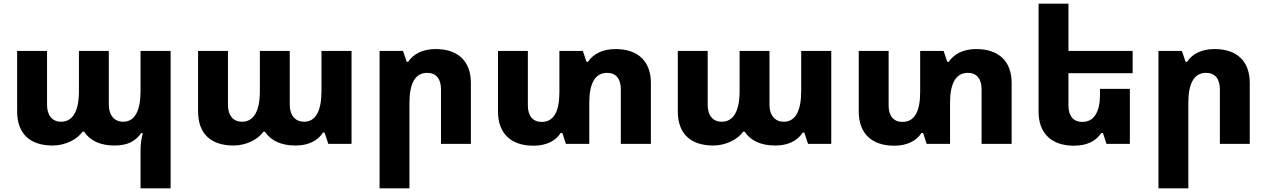

<svg xmlns="http://www.w3.org/2000/svg" viewBox="-20 -780 6870 1041"><path d="M742 241H905V-504H742V-286C742 -178 710 -120 648 -120C601 -120 570 -154 570 -212V-504H408V-286C408 -178 375 -120 311 -120C264 -120 235 -154 235 -212V-504H73V-176C73 -57 140 9 266 9C331 9 399 -23 427 -66H436C469 -16 525 9 602 9C671 9 716 -15 745 -58H754C746 -24 742 -1 742 34Z M1247 9C1312 9 1379 -23 1408 -66H1416C1450 -16 1506 9 1583 9C1652 9 1703 -17 1731 -61H1740L1760 0H1886V-504H1723V-286C1723 -178 1691 -120 1629 -120C1582 -120 1551 -153 1551 -212V-504H1389V-286C1389 -178 1356 -120 1292 -120C1245 -120 1216 -153 1216 -212V-504H1054V-176C1054 -57 1121 9 1247 9Z M2038 241H2200V-222C2200 -328 2231 -385 2296 -385C2344 -385 2371 -353 2371 -296V0H2533V-330C2533 -448 2464 -514 2342 -514C2272 -514 2222 -488 2193 -445H2185L2165 -504H2038Z M3317 -514C3248 -514 3197 -488 3168 -445H3160L3140 -504H3013V-281C3013 -176 2983 -119 2917 -119C2869 -119 2842 -151 2842 -208V-504H2680V-175C2680 -57 2750 10 2872 10C2941 10 2992 -15 3020 -59H3029L3048 0H3175V-222C3175 -328 3206 -385 3272 -385C3319 -385 3346 -353 3346 -296V0H3509V-330C3509 -448 3439 -514 3317 -514Z M3848 9C3913 9 3980 -23 4009 -66H4017C4051 -16 4107 9 4184 9C4253 9 4304 -17 4332 -61H4341L4361 0H4487V-504H4324V-286C4324 -178 4292 -120 4230 -120C4183 -120 4152 -153 4152 -212V-504H3990V-286C3990 -178 3957 -120 3893 -120C3846 -120 3817 -153 3817 -212V-504H3655V-176C3655 -57 3722 9 3848 9Z M5273 -514C5204 -514 5153 -488 5124 -445H5116L5096 -504H4969V-281C4969 -176 4939 -119 4873 -119C4825 -119 4798 -151 4798 -208V-504H4636V-175C4636 -57 4706 10 4828 10C4897 10 4948 -15 4976 -59H4985L5004 0H5131V-222C5131 -328 5162 -385 5228 -385C5275 -385 5302 -353 5302 -296V0H5465V-330C5465 -448 5395 -514 5273 -514Z M5951 -59H5960L5979 0H6106V-298H5944V-266C5944 -177 5914 -119 5848 -119C5800 -119 5773 -151 5773 -208V-383H6121V-504H5773V-760H5611V-175C5611 -57 5681 10 5803 10C5872 10 5923 -15 5951 -59Z M6261 241H6423V-222C6423 -328 6454 -385 6519 -385C6567 -385 6594 -353 6594 -296V0H6756V-330C6756 -448 6687 -514 6565 -514C6495 -514 6445 -488 6416 -445H6408L6388 -504H6261Z"/></svg>

Font: Noto Sans Armenian Extra
Style: Regular
Weight: 800
Designer: Monotype Design Team
Foundry: Monotype Imaging Inc.
Version: Version 1.901